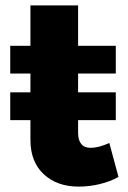

<svg xmlns="http://www.w3.org/2000/svg" viewBox="-20 -685 477 713"><path d="M420 -28Q390 -11 351 -1.5Q312 8 272 8Q192 8 142.5 -38Q93 -84 93 -165V-239H18V-342H93V-412H18V-515H93V-665H270V-515H410V-412H270V-342H410V-239H270V-193Q270 -136 317 -136Q346 -136 386 -154Z"/></svg>

Font: Gontserrat
Style: Bold
Weight: 700
Designer: Julieta Ulanovsky
Foundry: Julieta Ulanovsky
Version: Version 6.001